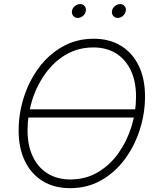

<svg xmlns="http://www.w3.org/2000/svg" viewBox="-20 -931 788 960"><path d="M664.1 -384.3 661.1 -343.3H112.3L115.2 -384.3ZM330.6 9.8Q251 9.8 193.4 -25.6Q135.7 -61 104.5 -125.7Q73.2 -190.4 73.2 -278.3Q73.2 -363.3 99.4 -445.1Q125.5 -526.9 174.6 -592.8Q223.6 -658.7 293 -698Q362.3 -737.3 448.7 -737.3Q527.3 -737.3 585 -701.9Q642.6 -666.5 673.8 -602.1Q705.1 -537.6 705.1 -449.2Q705.1 -364.7 679 -282.7Q652.8 -200.7 604 -134.8Q555.2 -68.8 486.1 -29.5Q417 9.8 330.6 9.8ZM332 -33.7Q408.2 -33.7 469 -69.6Q529.8 -105.5 572.3 -165.3Q614.7 -225.1 637.5 -298.6Q660.2 -372.1 660.2 -447.3Q660.2 -523.9 634 -579.1Q607.9 -634.3 560.1 -664.1Q512.2 -693.8 447.3 -693.8Q370.6 -693.8 309.8 -658Q249 -622.1 206.1 -562Q163.1 -502 140.4 -428.7Q117.7 -355.5 117.7 -279.8Q117.7 -204.1 143.8 -148.7Q169.9 -93.3 218.3 -63.5Q266.6 -33.7 332 -33.7ZM568.8 -841.3Q554.7 -841.3 546.1 -851.6Q537.6 -861.8 540 -876.5Q542.5 -890.6 554.4 -900.6Q566.4 -910.6 580.6 -910.6Q594.7 -910.6 603 -900.6Q611.3 -890.6 608.9 -876.5Q606.4 -861.8 594.7 -851.6Q583 -841.3 568.8 -841.3ZM368.7 -841.3Q354.5 -841.3 346.2 -851.6Q337.9 -861.8 339.8 -876.5Q342.3 -890.6 354.2 -900.6Q366.2 -910.6 380.4 -910.6Q395 -910.6 403.1 -900.6Q411.1 -890.6 409.2 -876.5Q406.7 -861.8 395 -851.6Q383.3 -841.3 368.7 -841.3Z"/></svg>

Font: Inter 16pt ExtraLight
Style: Italic
Weight: 250
Italic angle: -9.3988°
Version: Version 4.001;git-66647c0bb